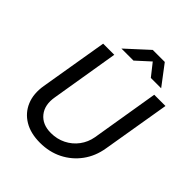

<svg xmlns="http://www.w3.org/2000/svg" viewBox="-245 -1036 1196 1196"><g transform="rotate(45 353.0 -438.0)"><path d="M312 15Q229 15 172.5 -19Q116 -53 91 -113Q66 -173 79 -252L154 -700H252L178 -252Q164 -173 203 -124.5Q242 -76 317 -76Q371 -76 416 -98.5Q461 -121 491 -161Q521 -201 530 -252L604 -700H703L628 -252Q615 -172 571 -112Q527 -52 460.5 -18.5Q394 15 312 15ZM256 -759 400 -891H506L606 -759H515L451 -840L362 -759Z"/></g></svg>

Font: Figtree Medium
Style: Italic
Weight: 500
Italic angle: -9.5°
Foundry: Erik Kennedy
Version: Version 2.001; ttfautohint (v1.8.4.7-5d5b);gftools[0.9.27]